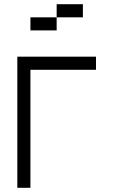

<svg xmlns="http://www.w3.org/2000/svg" viewBox="-20 -895 540 915"><path d="M437.5 -562.5V-625H62.5Q62.5 -625 62.5 0H125V-562.5ZM375 -812.5V-875H250V-812.5H125V-750H250V-812.5Z"/></svg>

Font: Unifont
Style: Regular
Weight: 500
Version: Version 15.1.04